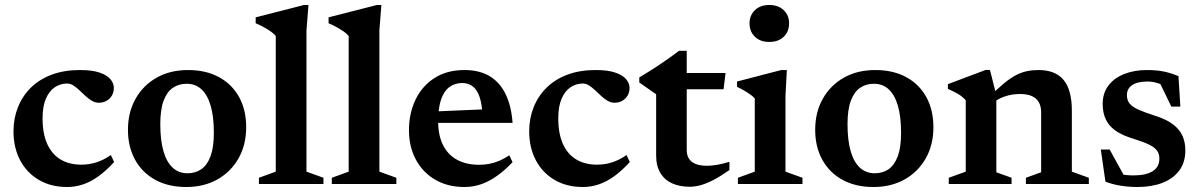

<svg xmlns="http://www.w3.org/2000/svg" viewBox="-20 -737 4804 769"><path d="M300 -456.5Q350 -456.5 379.8 -446Q409.5 -435.5 422.8 -419.2Q436 -403 436 -385Q436 -367.5 428 -354Q420 -340.5 406.2 -333Q392.5 -325.5 376 -325.5Q361.5 -325.5 348.2 -333.2Q335 -341 322.5 -352.5Q310 -364 298 -375.5Q286 -387 273.8 -394.8Q261.5 -402.5 249 -402.5Q222.5 -402.5 200.2 -388Q178 -373.5 164.2 -342.8Q150.5 -312 150.5 -263Q150.5 -202 169 -160.8Q187.5 -119.5 222.2 -98.5Q257 -77.5 305.5 -77.5Q337.5 -77.5 366.2 -86.8Q395 -96 424 -116L437 -88Q405.5 -53.5 374.8 -31.2Q344 -9 312.8 1.5Q281.5 12 249 12Q184 12 135.5 -16.5Q87 -45 60.5 -95.5Q34 -146 34 -211Q34 -262.5 51.8 -307.2Q69.5 -352 103.2 -385.5Q137 -419 186.8 -437.8Q236.5 -456.5 300 -456.5Z M731 -43Q762.5 -43 786.2 -59.2Q810 -75.5 823.2 -111.2Q836.5 -147 836.5 -205Q836.5 -270 823.8 -313.5Q811 -357 787 -379.2Q763 -401.5 728 -401.5Q696 -401.5 672.2 -385.2Q648.5 -369 635.2 -333.5Q622 -298 622 -239.5Q622 -175 634.8 -131.2Q647.5 -87.5 671.8 -65.2Q696 -43 731 -43ZM726 12Q654 12 601.8 -16.8Q549.5 -45.5 521 -97.2Q492.5 -149 492.5 -217Q492.5 -287.5 523 -341.5Q553.5 -395.5 607.5 -426Q661.5 -456.5 733 -456.5Q805 -456.5 857.2 -428Q909.5 -399.5 937.8 -348Q966 -296.5 966 -227.5Q966 -157 935.5 -103Q905 -49 851 -18.5Q797 12 726 12Z M1207.5 -49.5 1275.5 -25V0H1017V-25L1084.5 -49.5V-593Q1077.5 -601.5 1066 -609.8Q1054.5 -618 1039 -626.8Q1023.5 -635.5 1004 -644V-667.5L1197.5 -717H1215.5L1207.5 -615Z M1499.5 -49.5 1567.5 -25V0H1309V-25L1376.5 -49.5V-593Q1369.5 -601.5 1358 -609.8Q1346.5 -618 1331 -626.8Q1315.5 -635.5 1296 -644V-667.5L1489.5 -717H1507.5L1499.5 -615Z M1840.5 -456.5Q1900 -456.5 1941 -432Q1982 -407.5 2005 -360.2Q2028 -313 2033 -245H1706.5L1707 -290L1964 -301L1912.5 -276Q1910.5 -319 1901.2 -347.5Q1892 -376 1874.5 -390.2Q1857 -404.5 1831 -404.5Q1802.5 -404.5 1780.8 -389Q1759 -373.5 1747 -339.8Q1735 -306 1735 -250Q1735 -194 1754.8 -155.2Q1774.5 -116.5 1811.2 -96.8Q1848 -77 1898.5 -77Q1921 -77 1941.2 -81Q1961.5 -85 1981 -93.5Q2000.5 -102 2020 -115L2033 -87.5Q2003.5 -56.5 1973 -34.2Q1942.5 -12 1909.5 0Q1876.5 12 1840 12Q1773.5 12 1723.5 -17Q1673.5 -46 1645.8 -97.5Q1618 -149 1618 -215.5Q1618 -283 1644.2 -337.8Q1670.5 -392.5 1720.2 -424.5Q1770 -456.5 1840.5 -456.5Z M2365.5 -456.5Q2415.5 -456.5 2445.2 -446Q2475 -435.5 2488.2 -419.2Q2501.5 -403 2501.5 -385Q2501.5 -367.5 2493.5 -354Q2485.5 -340.5 2471.8 -333Q2458 -325.5 2441.5 -325.5Q2427 -325.5 2413.8 -333.2Q2400.5 -341 2388 -352.5Q2375.5 -364 2363.5 -375.5Q2351.5 -387 2339.2 -394.8Q2327 -402.5 2314.5 -402.5Q2288 -402.5 2265.8 -388Q2243.5 -373.5 2229.8 -342.8Q2216 -312 2216 -263Q2216 -202 2234.5 -160.8Q2253 -119.5 2287.8 -98.5Q2322.5 -77.5 2371 -77.5Q2403 -77.5 2431.8 -86.8Q2460.5 -96 2489.5 -116L2502.5 -88Q2471 -53.5 2440.2 -31.2Q2409.5 -9 2378.2 1.5Q2347 12 2314.5 12Q2249.5 12 2201 -16.5Q2152.5 -45 2126 -95.5Q2099.5 -146 2099.5 -211Q2099.5 -262.5 2117.2 -307.2Q2135 -352 2168.8 -385.5Q2202.5 -419 2252.2 -437.8Q2302 -456.5 2365.5 -456.5Z M2730.5 -136Q2730.5 -105 2751 -89Q2771.5 -73 2811.5 -73Q2830.5 -73 2853 -77Q2875.5 -81 2901.5 -89V-56Q2866 -31 2837.5 -16.2Q2809 -1.5 2786 4.8Q2763 11 2742.5 11Q2702.5 11 2672.2 -2.5Q2642 -16 2625 -44Q2608 -72 2608 -114.5V-359.5L2540.5 -406.5V-427Q2555 -435.5 2571 -445.5Q2587 -455.5 2603.8 -466.2Q2620.5 -477 2637 -488.5Q2653.5 -500 2669.5 -511.2Q2685.5 -522.5 2699.5 -533.5H2730.5V-431.5ZM2681 -379.5 2681.5 -444.5H2886L2878 -379.5Z M3061 -569Q3025 -569 3003.5 -589.8Q2982 -610.5 2982 -643.5Q2982 -675.5 3003.5 -696.2Q3025 -717 3061 -717Q3097.5 -717 3119 -696.2Q3140.5 -675.5 3140.5 -643.5Q3140.5 -610.5 3119 -589.8Q3097.5 -569 3061 -569ZM3131.5 -456.5 3126 -353V-49.5L3194 -25V0H2935.5V-25L3003 -49.5V-342.5Q2997 -350 2985.5 -358.2Q2974 -366.5 2960.2 -374.5Q2946.5 -382.5 2932 -389V-410.5L3109 -456.5Z M3483.5 -43Q3515 -43 3538.8 -59.2Q3562.5 -75.5 3575.8 -111.2Q3589 -147 3589 -205Q3589 -270 3576.2 -313.5Q3563.5 -357 3539.5 -379.2Q3515.5 -401.5 3480.5 -401.5Q3448.5 -401.5 3424.8 -385.2Q3401 -369 3387.8 -333.5Q3374.5 -298 3374.5 -239.5Q3374.5 -175 3387.2 -131.2Q3400 -87.5 3424.2 -65.2Q3448.5 -43 3483.5 -43ZM3478.5 12Q3406.5 12 3354.2 -16.8Q3302 -45.5 3273.5 -97.2Q3245 -149 3245 -217Q3245 -287.5 3275.5 -341.5Q3306 -395.5 3360 -426Q3414 -456.5 3485.5 -456.5Q3557.5 -456.5 3609.8 -428Q3662 -399.5 3690.2 -348Q3718.5 -296.5 3718.5 -227.5Q3718.5 -157 3688 -103Q3657.5 -49 3603.5 -18.5Q3549.5 12 3478.5 12Z M3970.5 -356V-47L4031.5 -25V0H3780V-25L3848 -49.5V-335Q3838 -347.5 3821.5 -358Q3805 -368.5 3776.5 -381V-400L3928 -457H3945ZM4089 -25 4150 -47V-286.5Q4150 -311 4140.8 -327.5Q4131.5 -344 4112.8 -352.2Q4094 -360.5 4065.5 -360.5Q4033 -360.5 4004.5 -350.8Q3976 -341 3959.5 -326L3941.5 -348Q3975 -381.5 4001 -403Q4027 -424.5 4049.2 -436Q4071.5 -447.5 4093.2 -452Q4115 -456.5 4139.5 -456.5Q4207.5 -456.5 4240.2 -416.5Q4273 -376.5 4273 -293.5V-49.5L4341 -25V0H4089Z M4573.5 -456.5Q4610.5 -456.5 4639 -451Q4667.5 -445.5 4700 -432L4707.5 -310H4671.5L4613 -430.5L4658 -385.5Q4636.5 -398 4616.2 -404.2Q4596 -410.5 4576 -410.5Q4536 -410.5 4514.8 -396.2Q4493.5 -382 4493.5 -356Q4493.5 -335 4505 -321.5Q4516.5 -308 4540.5 -297.5Q4564.5 -287 4601.5 -275Q4629.5 -266.5 4652.5 -254.8Q4675.5 -243 4692.2 -226.8Q4709 -210.5 4718.2 -187.8Q4727.5 -165 4727.5 -134.5Q4727.5 -86.5 4703.2 -54Q4679 -21.5 4636 -4.8Q4593 12 4535.5 12Q4499.5 12 4466.8 6.5Q4434 1 4407.5 -9.5L4389 -138H4424.5L4495.5 -9L4428 -52Q4446 -45 4461.8 -41Q4477.5 -37 4492 -35.8Q4506.5 -34.5 4520.5 -34.5Q4569.5 -34.5 4596.5 -51.2Q4623.5 -68 4623.5 -101.5Q4623.5 -120 4615.2 -132Q4607 -144 4591.2 -153Q4575.5 -162 4553.8 -169.8Q4532 -177.5 4505 -186Q4469 -198 4445 -215.8Q4421 -233.5 4408.8 -259.2Q4396.5 -285 4396.5 -320.5Q4396.5 -364.5 4419.8 -394.8Q4443 -425 4483.2 -440.8Q4523.5 -456.5 4573.5 -456.5Z"/></svg>

Font: Newsreader 16pt SemiBold
Style: Regular
Weight: 600
Designer: Hugues Gentile
Foundry: Production Type
Version: Version 1.003